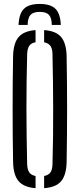

<svg xmlns="http://www.w3.org/2000/svg" viewBox="-20 -961 410 987"><path d="M162.8 6.3Q102.4 1.8 75.5 -29.9Q48.6 -61.6 47.3 -127.8Q45.9 -197.9 45.4 -265.4Q44.9 -332.9 44.9 -399.9Q44.9 -466.9 45.4 -534.4Q45.9 -601.9 47.3 -672Q48.6 -738.5 75.5 -770.2Q102.4 -801.8 162.8 -806.3V-743.8Q140.6 -740 130.6 -725.6Q120.6 -711.2 119.6 -683.3Q117.6 -613.6 116.8 -543.3Q115.9 -472.9 115.9 -402.1Q115.9 -331.2 117 -259.9Q118 -188.6 119.6 -116.5Q120.6 -88.9 130.6 -74.6Q140.6 -60.4 162.8 -56.2ZM206.8 6.3V-56.2Q229 -60.4 239.1 -74.6Q249.3 -88.9 249.8 -116.5Q251.9 -188.6 252.7 -259.9Q253.5 -331.2 253.3 -402.1Q253.1 -472.9 252.3 -543.3Q251.5 -613.6 249.8 -683.3Q249.3 -711.2 239.1 -725.2Q228.9 -739.2 206.8 -743.8V-806.3Q267.9 -802.1 294.4 -770.4Q321 -738.7 322.5 -672Q323.7 -601.7 324.3 -534Q324.9 -466.3 324.9 -399.6Q324.9 -332.8 324.3 -265.3Q323.7 -197.9 322.5 -127.8Q321 -61.4 294.4 -29.7Q267.9 2 206.8 6.3ZM184.2 -940.7Q239.9 -940.7 265 -915.8Q290.1 -890.9 292.7 -832.8H246.2Q245.8 -869.1 231.7 -884.5Q217.6 -899.9 184.2 -899.9Q150.8 -899.9 136.7 -884.5Q122.6 -869.1 122.2 -832.8H75.3Q77.9 -890.9 103.1 -915.8Q128.4 -940.7 184.2 -940.7Z"/></svg>

Font: Big Shoulders Stencil Thin
Style: Regular
Weight: 100
Designer: Patric King
Foundry: XO Type Co
Version: Version 2.001